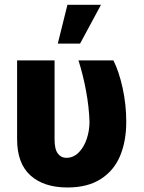

<svg xmlns="http://www.w3.org/2000/svg" viewBox="-20 -787 610 816"><path d="M211.9 -530.3V-194.3Q211.9 -152.8 225.8 -134.5Q239.7 -116.2 261.7 -116.2Q291.5 -116.2 314 -138.4Q336.4 -160.6 348.4 -196Q360.4 -231.4 360.4 -269.5Q358.4 -332.5 345.7 -400.9Q333 -469.2 313.5 -530.3H461.9Q485.4 -484.4 501 -413.6Q516.6 -342.8 516.6 -269.5Q516.6 -186.5 490.2 -124Q463.9 -61.5 408 -25.9Q352.1 9.8 266.6 9.8Q166.5 9.8 109.6 -41.3Q52.7 -92.3 52.7 -195.3V-530.3ZM266.6 -766.6H409.2L320.3 -601.6H225.6Z"/></svg>

Font: Pretendard Std ExtraBold
Style: Regular
Weight: 800
Designer: Base glyphs from Inter by Rasmus Andersson; Hangeul glyphs from Noto Sans CJK(Source Han Sans) by Jang Soo-young and Kan
Foundry: Kil Hyung-jin
Version: Version 1.309